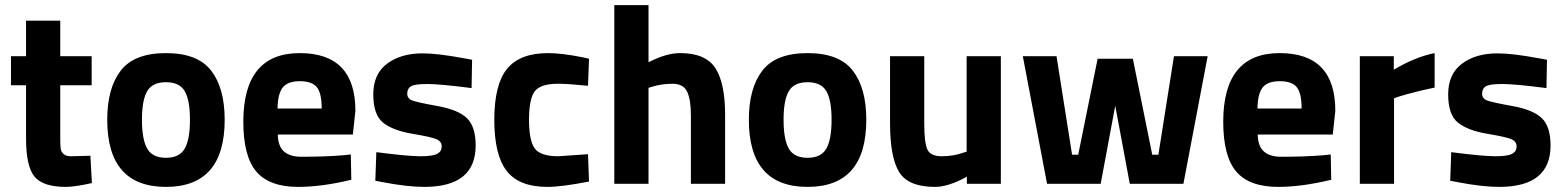

<svg xmlns="http://www.w3.org/2000/svg" viewBox="-20 -720 6128 752"><path d="M339 -386H216V-181Q216 -151 217.5 -138.5Q219 -126 228.5 -117Q238 -108 258 -108L334 -110L340 -3Q273 12 238 12Q148 12 115 -28.5Q82 -69 82 -178V-386H23V-500H82V-639H216V-500H339Z M860 -251Q860 12 630 12Q400 12 400 -251Q400 -375 453 -443.5Q506 -512 630 -512Q754 -512 807 -443.5Q860 -375 860 -251ZM556.5 -138Q577 -102 630 -102Q683 -102 703.5 -138Q724 -174 724 -251Q724 -328 703.5 -363Q683 -398 630 -398Q577 -398 556.5 -363Q536 -328 536 -251Q536 -174 556.5 -138Z M1160 -106Q1253 -106 1326 -112L1354 -115L1356 -16Q1241 12 1148 12Q1035 12 984 -48Q933 -108 933 -243Q933 -512 1154 -512Q1372 -512 1372 -286L1362 -193H1068Q1069 -147 1092.5 -126.5Q1116 -106 1160 -106ZM1240 -295Q1240 -355 1221 -378.5Q1202 -402 1154.5 -402Q1107 -402 1087.5 -377.5Q1068 -353 1067 -295Z M1827 -375Q1703 -391 1653.5 -391Q1604 -391 1589.5 -382Q1575 -373 1575 -353.5Q1575 -334 1594.5 -326.5Q1614 -319 1694.5 -304.5Q1775 -290 1809 -257Q1843 -224 1843 -150Q1843 12 1642 12Q1576 12 1482 -6L1450 -12L1454 -124Q1578 -108 1626.5 -108Q1675 -108 1692.5 -117.5Q1710 -127 1710 -146Q1710 -165 1691.5 -174Q1673 -183 1595.5 -196Q1518 -209 1480 -240Q1442 -271 1442 -350.5Q1442 -430 1496 -470.5Q1550 -511 1635 -511Q1694 -511 1796 -492L1829 -486Z M2127 -512Q2179 -512 2260 -496L2287 -490L2283 -384Q2204 -392 2166 -392Q2097 -392 2074.5 -362.5Q2052 -333 2052 -251Q2052 -169 2074.5 -138.5Q2097 -108 2167 -108L2283 -116L2287 -9Q2180 12 2124 12Q2013 12 1964.5 -50.5Q1916 -113 1916 -251Q1916 -389 1966 -450.5Q2016 -512 2127 -512Z M2520 0H2386V-700H2520V-476Q2589 -512 2644 -512Q2744 -512 2782 -453Q2820 -394 2820 -271V0H2686V-268Q2686 -331 2671 -361.5Q2656 -392 2614 -392Q2572 -392 2533 -380L2520 -376Z M3373 -251Q3373 12 3143 12Q2913 12 2913 -251Q2913 -375 2966 -443.5Q3019 -512 3143 -512Q3267 -512 3320 -443.5Q3373 -375 3373 -251ZM3069.5 -138Q3090 -102 3143 -102Q3196 -102 3216.5 -138Q3237 -174 3237 -251Q3237 -328 3216.5 -363Q3196 -398 3143 -398Q3090 -398 3069.5 -363Q3049 -328 3049 -251Q3049 -174 3069.5 -138Z M3766 -500H3900V0H3767V-28Q3695 12 3642 12Q3538 12 3502 -45.5Q3466 -103 3466 -238V-500H3600V-236Q3600 -162 3612 -135Q3624 -108 3669 -108Q3714 -108 3753 -122L3766 -126Z M3986 -500H4118L4179 -114H4203L4279 -490H4417L4493 -114H4517L4578 -500H4710L4615 0H4405L4348 -306L4291 0H4081Z M4998 -106Q5091 -106 5164 -112L5192 -115L5194 -16Q5079 12 4986 12Q4873 12 4822 -48Q4771 -108 4771 -243Q4771 -512 4992 -512Q5210 -512 5210 -286L5200 -193H4906Q4907 -147 4930.5 -126.5Q4954 -106 4998 -106ZM5078 -295Q5078 -355 5059 -378.5Q5040 -402 4992.5 -402Q4945 -402 4925.5 -377.5Q4906 -353 4905 -295Z M5306 0V-500H5439V-447Q5523 -497 5599 -512V-377Q5518 -360 5460 -342L5440 -335V0Z M6037 -375Q5913 -391 5863.5 -391Q5814 -391 5799.5 -382Q5785 -373 5785 -353.5Q5785 -334 5804.5 -326.5Q5824 -319 5904.5 -304.5Q5985 -290 6019 -257Q6053 -224 6053 -150Q6053 12 5852 12Q5786 12 5692 -6L5660 -12L5664 -124Q5788 -108 5836.5 -108Q5885 -108 5902.5 -117.5Q5920 -127 5920 -146Q5920 -165 5901.5 -174Q5883 -183 5805.5 -196Q5728 -209 5690 -240Q5652 -271 5652 -350.5Q5652 -430 5706 -470.5Q5760 -511 5845 -511Q5904 -511 6006 -492L6039 -486Z"/></svg>

Font: Titillium-CLs Web
Style: CLs-Bold
Weight: 700
Version: Version 1.002;PS 57.000;hotconv 1.0.70;makeotf.lib2.5.55311